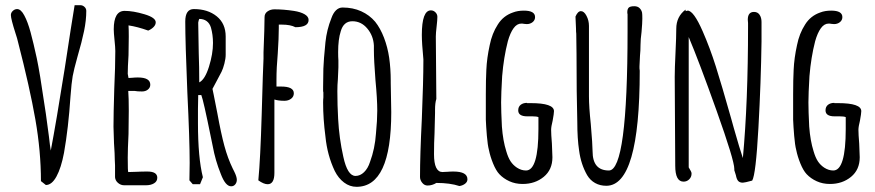

<svg xmlns="http://www.w3.org/2000/svg" viewBox="-20 -702 3378 741"><path d="M138 -3Q138 -118 116.5 -241Q95 -364 49 -542Q47 -552 40 -573Q22 -629 22 -644Q22 -653 29.5 -660Q37 -667 46 -667Q61 -667 74 -642Q87 -618 98 -577.5Q109 -537 122 -477Q134 -420 151 -302L157 -263L169 -174Q173 -137 176 -121Q197 -231 230 -439Q257 -617 268 -682H290Q299 -682 306 -675.5Q313 -669 313 -660Q313 -624 304.5 -582.5Q296 -541 279 -483Q265 -433 260.5 -408Q256 -383 252 -329Q244 -208 227 -112Q216 -54 198 -21Q180 12 157 12Z M424 -18V-44V-64Q423 -73 423 -85Q423 -106 420 -149L418 -213Q418 -262 421 -359Q425 -446 425 -505Q425 -519 422 -547Q419 -576 419 -589Q419 -660 461 -660Q494 -660 537.5 -647Q581 -634 581 -616Q581 -606 572.5 -597.5Q564 -589 552 -584Q510 -599 476 -604Q477 -589 477 -561Q477 -521 476 -489Q473 -441 473 -417L476 -401L492 -402Q500 -403 512 -403Q560 -403 560 -375Q560 -364 551 -356.5Q542 -349 528 -349Q510 -349 500 -351H475Q477 -325 477 -275Q477 -225 476 -185Q473 -124 473 -94Q473 -38 475 -38L508 -39Q525 -40 549 -40Q587 -40 587 -16Q587 -2 574.5 5.5Q562 13 544 13H459Q446 13 435.5 4Q425 -5 424 -18Z M832 -31Q811 -83 801 -138L794 -172Q765 -315 757 -335H745Q745 -306 744 -282V-227Q744 -93 763 -18L752 9H724L711 -6L712 -73Q712 -163 703 -346Q695 -541 695 -619Q695 -667 728 -667Q782 -667 816.5 -639Q851 -611 851 -561V-491Q851 -476 846 -456.5Q841 -437 835 -425L816 -389L800 -359L805 -335L819 -264Q833 -187 846 -139Q859 -91 878 -52L884 -40Q894 -20 894 -8Q894 2 888 9.5Q882 17 872 17Q850 17 832 -31ZM802 -536Q802 -568 794 -596Q789 -612 777.5 -620.5Q766 -629 749 -629L747 -624L745 -615L747 -497Q749 -445 749 -384Q771 -395 786.5 -444.5Q802 -494 802 -536Z M977 -6Q985 -89 990 -261Q995 -440 997 -476V-500Q1001 -598 1001 -636Q1001 -650 1012.5 -658Q1024 -666 1039 -666Q1074 -666 1114 -660Q1140 -656 1155.5 -647Q1171 -638 1171 -625Q1171 -597 1120 -597Q1101 -607 1068 -607H1056V-595Q1056 -556 1052 -496Q1047 -440 1047 -395V-368H1055H1065Q1114 -368 1114 -342Q1114 -329 1103.5 -321Q1093 -313 1078 -313Q1054 -313 1039 -318V-35Q1039 9 1013 9Q998 9 977 -6Z M1272 -42Q1243 -103 1236 -175Q1227 -243 1227 -306Q1227 -318 1228 -326V-344Q1228 -349 1227 -349V-367L1228 -437Q1229 -469 1236 -539Q1241 -587 1259 -632Q1266 -652 1277 -662.5Q1288 -673 1302 -673Q1342 -673 1374 -658.5Q1406 -644 1428 -618Q1448 -593 1462 -556.5Q1476 -520 1482 -479Q1488 -437 1488 -390V-382Q1488 -351 1489 -326L1490 -269Q1490 19 1356 19Q1330 19 1308 2.5Q1286 -14 1272 -42ZM1408 -77Q1427 -128 1431 -187Q1436 -238 1436 -275Q1436 -320 1429 -393Q1423 -470 1423 -508V-526Q1421 -564 1397.5 -592Q1374 -620 1340 -620Q1306 -620 1295 -581Q1285 -550 1285 -501Q1285 -482 1286 -469V-442L1284 -396Q1282 -375 1282 -350Q1282 -296 1285 -243Q1289 -168 1305 -97Q1321 -23 1352 -23Q1370 -23 1385 -37.5Q1400 -52 1408 -77Z M1664 4Q1648 14 1630 14Q1618 14 1609.5 3.5Q1601 -7 1601 -19Q1601 -103 1608 -243Q1614 -392 1614 -466V-473Q1608 -536 1608 -567Q1608 -662 1643 -662Q1653 -662 1660.5 -654.5Q1668 -647 1668 -637Q1668 -625 1665 -599Q1662 -574 1662 -561Q1662 -494 1663 -440Q1664 -387 1664 -320Q1659 -305 1659 -278V-266L1657 -187Q1655 -152 1655 -107Q1655 -38 1688 -38Q1690 -38 1694.5 -38.5Q1699 -39 1707 -39Q1716 -40 1730 -40Q1784 -40 1784 -10Q1784 0 1775 7Q1766 14 1753 16Q1717 4 1664 4Z M1907 -30Q1894 -44 1883 -71Q1872 -98 1867 -123Q1862 -142 1859 -178Q1856 -214 1855 -240V-298V-338Q1855 -396 1857 -433Q1859 -478 1870 -528Q1879 -573 1901 -607Q1922 -641 1960 -654Q1978 -661 2002 -661Q2045 -661 2045 -636Q2045 -624 2035.5 -616.5Q2026 -609 2013 -609Q2007 -609 2002 -610Q1998 -611 1992 -611Q1975 -611 1962 -593Q1949 -575 1940 -543Q1924 -481 1918 -408Q1914 -340 1914 -307Q1914 -273 1917 -214Q1921 -159 1934 -118Q1941 -94 1950.5 -79.5Q1960 -65 1975 -55Q1992 -44 2010 -44Q2058 -44 2058 -204V-250Q2051 -253 2035 -253H2026H2015Q1980 -253 1980 -276Q1980 -290 1989.5 -297.5Q1999 -305 2014 -305V-304H2028Q2118 -304 2118 -273Q2118 -264 2113 -237Q2107 -213 2107 -201Q2107 -184 2110 -148L2112 -95Q2112 -47 2078.5 -19.5Q2045 8 1997 8Q1969 8 1946 -2.5Q1923 -13 1907 -30Z M2246 -26Q2222 -68 2215 -121Q2208 -167 2208 -231Q2205 -339 2205 -495L2204 -572Q2203 -578 2203 -592Q2201 -630 2201 -638Q2210 -659 2222 -659Q2234 -659 2243.5 -641Q2253 -623 2253 -602V-330Q2253 -290 2260 -224Q2267 -142 2267 -118Q2267 -44 2330 -44Q2402 -44 2402 -582V-638V-647Q2401 -650 2401 -655Q2401 -667 2406.5 -672.5Q2412 -678 2428 -678Q2441 -678 2448.5 -670.5Q2456 -663 2458 -653Q2459 -647 2459 -630Q2459 -614 2456 -579Q2452 -550 2452 -529Q2452 -506 2450 -488L2448 -446V-438Q2449 -434 2449 -429Q2449 15 2320 15Q2296 15 2277 4.5Q2258 -6 2246 -26Z M2820 -26 2814 -45V-47V-50Q2814 -83 2745.5 -275Q2677 -467 2638 -559V-56L2642 -49Q2643 -47 2646 -42Q2649 -37 2649 -32Q2649 -19 2640 -10Q2631 -1 2618 -1Q2586 -1 2586 -62L2585 -233Q2584 -310 2584 -405Q2584 -437 2587 -498Q2590 -561 2590 -591Q2590 -638 2626 -665V-659Q2632 -661 2634 -661Q2657 -661 2692 -581Q2720 -517 2742.5 -446Q2765 -375 2802 -244L2812 -208Q2835 -127 2847 -92Q2867 -307 2867 -600V-613Q2866 -619 2866 -626Q2866 -656 2890 -656Q2904 -656 2911.5 -645Q2919 -634 2919 -617V-542Q2917 -388 2907 -208Q2897 -28 2883 -5Q2854 3 2847 3Q2835 3 2829 -3.5Q2823 -10 2820 -26Z M3093 -30Q3080 -44 3069 -71Q3058 -98 3053 -123Q3048 -142 3045 -178Q3042 -214 3041 -240V-298V-338Q3041 -396 3043 -433Q3045 -478 3056 -528Q3065 -573 3087 -607Q3108 -641 3146 -654Q3164 -661 3188 -661Q3231 -661 3231 -636Q3231 -624 3221.5 -616.5Q3212 -609 3199 -609Q3193 -609 3188 -610Q3184 -611 3178 -611Q3161 -611 3148 -593Q3135 -575 3126 -543Q3110 -481 3104 -408Q3100 -340 3100 -307Q3100 -273 3103 -214Q3107 -159 3120 -118Q3127 -94 3136.5 -79.5Q3146 -65 3161 -55Q3178 -44 3196 -44Q3244 -44 3244 -204V-250Q3237 -253 3221 -253H3212H3201Q3166 -253 3166 -276Q3166 -290 3175.5 -297.5Q3185 -305 3200 -305V-304H3214Q3304 -304 3304 -273Q3304 -264 3299 -237Q3293 -213 3293 -201Q3293 -184 3296 -148L3298 -95Q3298 -47 3264.5 -19.5Q3231 8 3183 8Q3155 8 3132 -2.5Q3109 -13 3093 -30Z"/></svg>

Font: Amatic SC
Style: Bold
Weight: 700
Designer: Multiple Designers
Foundry: Vernon Adams
Version: Version 2.505